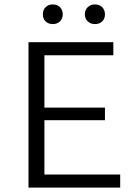

<svg xmlns="http://www.w3.org/2000/svg" viewBox="-20 -849 619 869"><path d="M109 0V-658H493V-599H181V-362H455V-305H181V-59H524V0ZM219 -829Q239 -829 251.5 -816.5Q264 -804 264 -784Q264 -765 251.5 -752.5Q239 -740 219 -740Q199 -740 186.5 -752Q174 -764 174 -784Q174 -804 186.5 -816.5Q199 -829 219 -829ZM410 -829Q430 -829 442.5 -816.5Q455 -804 455 -784Q455 -764 442.5 -752Q430 -740 410 -740Q390 -740 377 -752.5Q364 -765 364 -784Q364 -804 377 -816.5Q390 -829 410 -829Z"/></svg>

Font: QiushuiShotai Bright
Style: Regular
Weight: 400
Designer: Christian Thalmann (Catharsis Fonts)
Version: Version 1.250;